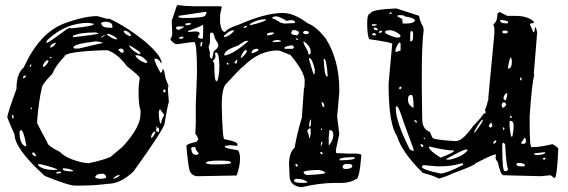

<svg xmlns="http://www.w3.org/2000/svg" viewBox="-20 -707 2307 780"><path d="M413.1 -630.9H424.8Q497.1 -596.7 568.4 -539.1Q636.7 -480.5 636.7 -450.2H634.8Q624 -468.8 612.3 -468.8H611.3Q607.4 -468.8 607.4 -463.9Q612.3 -446.3 631.8 -412.1H634.8Q637.7 -412.1 641.6 -425.8H643.6Q646.5 -424.8 653.3 -386.7L664.1 -359.4L662.1 -341.8L666 -293Q659.2 -271.5 648.4 -204.1Q642.6 -177.7 522.5 -10.7Q469.7 40 416 40Q363.3 46.9 308.6 46.9H283.2Q258.8 46.9 162.1 7.8Q39.1 -103.5 39.1 -161.1Q21.5 -199.2 9.8 -229.5Q9.8 -245.1 46.9 -345.7Q46.9 -408.2 76.2 -432.6Q138.7 -570.3 237.3 -610.4Q321.3 -641.6 375 -641.6ZM130.9 -215.8V-207Q146.5 -174.8 171.9 -128.9Q171.9 -115.2 223.6 -89.8Q248 -62.5 315.4 -46.9L339.8 -43.9Q396.5 -55.7 428.7 -69.3L477.5 -110.4Q552.7 -191.4 550.8 -246.1V-258.8Q543 -281.2 543 -330.1Q543 -365.2 547.9 -389.6Q547.9 -397.5 496.1 -437.5Q457 -490.2 416 -502.9H400.4Q242.2 -497.1 242.2 -477.5Q207 -442.4 192.4 -407.2Q149.4 -363.3 149.4 -347.7Q137.7 -297.9 130.9 -215.8ZM168.9 -537.1V-532.2Q175.8 -532.2 252 -588.9L262.7 -593.8L269.5 -591.8Q361.3 -600.6 361.3 -609.4V-610.4L339.8 -614.3Q246.1 -614.3 171.9 -543.9ZM278.3 -514.6V-513.7L281.2 -509.8H299.8L395.5 -532.2V-535.2L370.1 -539.1Q278.3 -528.3 278.3 -514.6ZM59.6 -173.8V-163.1Q61.5 -119.1 85 -112.3L86.9 -113.3V-115.2Q76.2 -178.7 64.5 -178.7ZM276.4 -561.5V-555.7Q380.9 -567.4 380.9 -571.3L370.1 -575.2H368.2Q304.7 -575.2 276.4 -561.5ZM390.6 -612.3Q395.5 -594.7 419.9 -594.7L434.6 -593.8L436.5 -594.7V-600.6Q436.5 -617.2 409.2 -619.1Q390.6 -617.2 390.6 -612.3ZM134.8 -40V-35.2Q154.3 -16.6 198.2 -16.6H212.9V-17.6Q206.1 -25.4 143.6 -40ZM367.2 9.8V12.7Q367.2 17.6 387.7 19.5Q411.1 18.6 411.1 12.7V9.8Q408.2 2.9 401.4 -1H389.6Q375 -1 367.2 9.8ZM625 -248Q627 -206.1 632.8 -205.1H634.8Q634.8 -219.7 646.5 -238.3V-241.2L631.8 -261.7H629.9Q626 -261.7 625 -248ZM530.3 -482.4V-480.5Q538.1 -463.9 570.3 -451.2H575.2L578.1 -455.1V-457Q556.6 -482.4 536.1 -482.4ZM504.9 -523.4V-521.5Q510.7 -504.9 543.9 -487.3H547.9L550.8 -491.2V-492.2Q544.9 -501 504.9 -523.4ZM416 -569.3 414.1 -567.4V-566.4Q439.5 -546.9 454.1 -546.9L455.1 -548.8V-550.8Q433.6 -569.3 416 -569.3ZM235.4 -23.4V-19.5Q235.4 -10.7 274.4 -10.7L276.4 -12.7V-14.6Q257.8 -23.4 235.4 -23.4ZM482.4 -580.1V-578.1Q495.1 -560.5 511.7 -560.5Q511.7 -575.2 488.3 -583H486.3ZM155.3 -443.4V-434.6H158.2Q176.8 -450.2 176.8 -460L175.8 -461.9H169.9Q160.2 -455.1 155.3 -443.4ZM460.9 -504.9Q469.7 -492.2 479.5 -492.2L482.4 -496.1V-498Q482.4 -509.8 470.7 -509.8Q460.9 -507.8 460.9 -504.9ZM592.8 -149.4 593.8 -147.5Q602.5 -147.5 611.3 -169.9V-171.9H607.4Q599.6 -171.9 592.8 -149.4ZM183.6 -513.7Q195.3 -513.7 206.1 -530.3V-534.2Q183.6 -527.3 183.6 -513.7ZM621.1 -172.9 626 -169.9Q627.9 -192.4 620.1 -188.5H618.2L616.2 -197.3L614.3 -172.9ZM440.4 18.6V19.5H442.4Q465.8 10.7 465.8 4.9L463.9 2.9Q444.3 9.8 440.4 18.6ZM110.4 -85V-83Q114.3 -76.2 121.1 -72.3H126Q126 -82 116.2 -87.9H114.3ZM208 -3.9V-2.9H225.6L228.5 -5.9L225.6 -9.8H221.7Q209 -9.8 208 -3.9ZM643.6 -340.8V-334L646.5 -330.1L652.3 -335V-340.8L648.4 -343.8H646.5ZM73.2 -388.7Q81.1 -388.7 85 -397.5V-400.4Q73.2 -400.4 73.2 -388.7ZM28.3 -238.3Q30.3 -224.6 33.2 -224.6L35.2 -226.6V-233.4L33.2 -241.2H32.2ZM392.6 -553.7V-552.7L406.2 -564.5L404.3 -565.4Q390.6 -557.6 392.6 -553.7ZM100.6 -434.6H101.6Q107.4 -436.5 107.4 -445.3H105.5Q100.6 -443.4 100.6 -434.6ZM103.5 -265.6V-263.7H107.4L110.4 -267.6V-270.5H108.4ZM182.6 -475.6V-470.7H185.5L189.5 -473.6V-475.6Z M702.1 -686.5Q736.3 -681.6 766.6 -681.6H877.9L880.9 -677.7Q874 -652.3 874 -638.7V-615.2Q878.9 -577.1 894.5 -577.1Q903.3 -591.8 949.2 -606.4Q1057.6 -654.3 1128.9 -654.3Q1174.8 -654.3 1228.5 -613.3Q1267.6 -597.7 1303.7 -549.8Q1358.4 -462.9 1358.4 -341.8V-331.1L1349.6 -233.4L1358.4 -162.1L1344.7 -98.6V-96.7L1345.7 -85L1397.5 -83H1419.9Q1442.4 -83 1448.2 -78.1Q1440.4 20.5 1426.8 20.5Q1401.4 36.1 1368.2 36.1H1340.8Q1278.3 36.1 1204.1 53.7Q1156.2 47.9 1156.2 5.9L1154.3 -41Q1154.3 -86.9 1176.8 -107.4Q1188.5 -171.9 1206.1 -228.5L1214.8 -348.6Q1217.8 -348.6 1217.8 -378.9Q1217.8 -414.1 1160.2 -483.4Q1117.2 -502 1108.4 -502Q1031.2 -502 966.8 -435.5Q961.9 -435.5 901.4 -369.1Q880.9 -353.5 880.9 -278.3Q883.8 -141.6 891.6 -141.6Q944.3 -131.8 944.3 -121.1V-114.3L915 -117.2L893.6 -114.3V-110.4Q893.6 -104.5 946.3 -96.7Q955.1 -86.9 955.1 -64.5V-62.5Q955.1 -31.2 941.4 5.9L784.2 8.8Q758.8 8.8 750 -14.6Q743.2 -42 737.3 -114.3Q737.3 -122.1 778.3 -130.9L785.2 -139.6V-141.6Q785.2 -148.4 773.4 -164.1L775.4 -206.1V-283.2L780.3 -408.2Q780.3 -536.1 768.6 -536.1H761.7L698.2 -527.3Q688.5 -527.3 672.9 -544.9V-549.8Q679.7 -558.6 679.7 -572.3L677.7 -622.1L698.2 -683.6ZM705.1 -642.6V-638.7Q705.1 -634.8 725.6 -633.8Q814.5 -633.8 814.5 -645.5L819.3 -654.3V-657.2H816.4V-659.2ZM1085.9 -633.8V-631.8Q1095.7 -631.8 1119.1 -615.2L1133.8 -611.3L1176.8 -613.3L1178.7 -615.2V-618.2Q1175.8 -625 1163.1 -625H1158.2L1144.5 -622.1Q1114.3 -640.6 1101.6 -640.6Q1088.9 -640.6 1085.9 -633.8ZM994.1 -608.4 997.1 -604.5Q1060.5 -620.1 1060.5 -627V-628.9H1058.6Q1026.4 -628.9 994.1 -609.4ZM732.4 -608.4 736.3 -604.5H739.3Q756.8 -606.4 756.8 -611.3L751 -613.3Q732.4 -613.3 732.4 -608.4ZM744.1 -577.1 770.5 -579.1H775.4Q788.1 -579.1 791 -572.3V-568.4Q784.2 -561.5 784.2 -554.7Q792 -549.8 800.8 -549.8Q804.7 -549.8 804.7 -554.7L805.7 -599.6L804.7 -604.5H800.8Q791 -597.7 746.1 -582L744.1 -581.1ZM969.7 -595.7 971.7 -594.7V-592.8Q983.4 -596.7 983.4 -599.6V-601.6H980.5Q969.7 -599.6 969.7 -595.7ZM695.3 -594.7V-592.8Q695.3 -588.9 703.1 -585.9Q711.9 -585.9 727.5 -597.7V-599.6H705.1Q695.3 -598.6 695.3 -594.7ZM1163.1 -572.3Q1163.1 -565.4 1187.5 -563.5Q1194.3 -569.3 1194.3 -575.2Q1194.3 -582 1171.9 -585.9Q1163.1 -581.1 1163.1 -572.3ZM889.6 -561.5V-556.6Q909.2 -556.6 930.7 -581.1V-582L928.7 -584H927.7Q913.1 -584 889.6 -561.5ZM1210.9 -575.2Q1212.9 -568.4 1221.7 -568.4H1229.5L1235.4 -574.2V-575.2Q1233.4 -581.1 1221.7 -581.1H1215.8ZM1064.5 -567.4V-563.5H1071.3Q1091.8 -566.4 1091.8 -572.3V-575.2H1083Q1064.5 -573.2 1064.5 -567.4ZM835 -574.2 833 -565.4V-541Q833 -526.4 828.1 -520.5V-512.7L833 -493.2L832 -483.4Q832 -472.7 839.8 -467.8Q842.8 -467.8 848.6 -499Q867.2 -512.7 867.2 -522.5Q867.2 -529.3 852.5 -551.8Q848.6 -574.2 841.8 -574.2ZM707 -551.8V-549.8H720.7L725.6 -554.7V-556.6L718.8 -558.6Q707 -555.7 707 -551.8ZM1183.6 -551.8 1181.6 -549.8V-547.9L1187.5 -544.9H1188.5L1192.4 -547.9ZM1087.9 -538.1 1089.8 -536.1H1091.8Q1122.1 -536.1 1122.1 -541L1110.4 -544.9Q1087.9 -543 1087.9 -538.1ZM891.6 -485.4V-481.4Q925.8 -485.4 989.3 -540V-541H980.5Q973.6 -541 948.2 -522.5Q891.6 -502.9 891.6 -485.4ZM1212.9 -538.1V-534.2Q1212.9 -529.3 1231.4 -497.1Q1231.4 -485.4 1236.3 -485.4L1242.2 -490.2V-497.1Q1242.2 -517.6 1215.8 -538.1ZM793.9 -522.5 795.9 -517.6H798.8L802.7 -536.1H798.8Q794.9 -536.1 793.9 -522.5ZM1135.7 -512.7V-508.8H1169.9L1173.8 -512.7V-517.6L1168 -522.5H1161.1Q1135.7 -517.6 1135.7 -512.7ZM1001 -490.2Q1030.3 -497.1 1030.3 -505.9L1026.4 -508.8H1023.4Q1003.9 -508.8 1001 -490.2ZM958 -474.6V-472.7H961.9Q983.4 -491.2 983.4 -502H980.5V-503.9Q968.8 -503.9 958 -474.6ZM853.5 -488.3 855.5 -479.5Q855.5 -468.8 843.8 -459Q850.6 -452.1 850.6 -445.3Q850.6 -377 859.4 -377H862.3Q871.1 -399.4 871.1 -440.4Q870.1 -491.2 859.4 -493.2H857.4Q853.5 -493.2 853.5 -488.3ZM1235.4 -471.7V-465.8Q1252.9 -404.3 1255.9 -403.3L1258.8 -413.1V-424.8Q1248 -471.7 1235.4 -471.7ZM1294.9 -467.8Q1297.9 -396.5 1308.6 -396.5H1311.5Q1306.6 -467.8 1296.9 -467.8ZM932.6 -454.1V-452.1L935.5 -449.2H941.4L944.3 -464.8H941.4ZM900.4 -449.2 903.3 -444.3 908.2 -445.3V-449.2L905.3 -452.1H903.3ZM1286.1 -292V-290L1291 -273.4H1297.9Q1296.9 -292 1286.1 -292ZM1235.4 -194.3 1236.3 -192.4H1238.3Q1243.2 -193.4 1243.2 -206.1V-221.7H1242.2Q1238.3 -221.7 1235.4 -194.3ZM1228.5 -171.9Q1235.4 -162.1 1235.4 -146.5H1238.3L1242.2 -162.1V-185.5Q1228.5 -185.5 1228.5 -171.9ZM1284.2 -184.6V-178.7H1288.1V-184.6ZM1318.4 -178.7 1315.4 -150.4V-117.2H1317.4Q1334 -138.7 1334 -157.2V-158.2Q1334 -178.7 1318.4 -178.7ZM1283.2 -114.3V-112.3H1284.2L1290 -127.9V-130.9H1288.1Q1283.2 -130.9 1283.2 -114.3ZM756.8 -105.5V-103.5Q758.8 -78.1 775.4 -78.1H782.2L787.1 -83V-85Q773.4 -98.6 773.4 -109.4H759.8ZM1281.2 -89.8V-85L1286.1 -80.1H1288.1L1291 -83V-85L1286.1 -89.8ZM1359.4 -59.6V-55.7Q1420.9 -56.6 1420.9 -64.5V-68.4H1402.3Q1359.4 -66.4 1359.4 -59.6ZM816.4 -45.9Q816.4 -39.1 852.5 -39.1Q918.9 -39.1 918.9 -45.9Q918.9 -54.7 874 -54.7Q821.3 -54.7 816.4 -45.9ZM1180.7 -42V-34.2L1183.6 -30.3H1187.5L1190.4 -34.2V-35.2L1183.6 -42ZM1372.1 -32.2V-27.3Q1374 -20.5 1383.8 -20.5Q1406.2 -20.5 1411.1 -30.3V-34.2Q1408.2 -41 1395.5 -41H1388.7Q1375 -41 1372.1 -32.2ZM1212.9 -6.8Q1217.8 3.9 1228.5 3.9Q1301.8 1 1301.8 -4.9Q1292 -16.6 1267.6 -16.6Q1212.9 -14.6 1212.9 -6.8ZM1174.8 24.4V27.3Q1174.8 36.1 1210.9 36.1H1217.8L1229.5 34.2V33.2Q1214.8 19.5 1185.5 19.5H1180.7Z M1589.8 -672.9 1682.6 -642.6Q1685.5 -620.1 1699.2 -597.7L1701.2 -584Q1689.5 -501 1695.3 -222.7Q1695.3 -182.6 1726.6 -170.9L1736.3 -148.4Q1736.3 -139.6 1827.1 -133.8H1832Q1859.4 -133.8 1902.3 -195.3Q1936.5 -229.5 1945.3 -246.1H1952.1V-254.9L1950.2 -261.7Q1957 -273.4 1961.9 -297.9L1963.9 -298.8V-311.5L1988.3 -569.3V-592.8L1984.4 -606.4V-608.4Q2000 -619.1 2000 -642.6Q2000 -655.3 2009.8 -658.2L2041 -642.6H2071.3Q2125 -642.6 2148.4 -619.1V-613.3Q2132.8 -612.3 2132.8 -608.4L2146.5 -576.2H2150.4Q2152.3 -596.7 2155.3 -596.7Q2160.2 -589.8 2162.1 -574.2L2148.4 -405.3L2150.4 -403.3V-401.4Q2141.6 -375 2131.8 -237.3V-198.2Q2131.8 -109.4 2139.6 -109.4H2145.5Q2172.9 -109.4 2223.6 -121.1Q2231.4 -120.1 2248 -104.5Q2243.2 16.6 2232.4 16.6L2216.8 4.9L2175.8 8.8L2025.4 4.9Q2013.7 4.9 2002 -49.8Q1993.2 -57.6 1993.2 -66.4L1995.1 -79.1H1991.2Q1980.5 -79.1 1911.1 -43Q1907.2 -34.2 1817.4 -2Q1794.9 9.8 1762.7 18.6Q1742.2 6.8 1697.3 -4.9Q1612.3 -88.9 1592.8 -154.3Q1558.6 -203.1 1558.6 -367.2L1573.2 -526.4V-529.3Q1573.2 -534.2 1480.5 -547.9Q1471.7 -560.5 1471.7 -615.2Q1471.7 -652.3 1485.4 -652.3Q1485.4 -668 1589.8 -672.9ZM1562.5 -654.3V-650.4H1571.3V-654.3L1567.4 -657.2H1566.4ZM1593.8 -643.6V-642.6Q1593.8 -638.7 1614.3 -629.9Q1614.3 -611.3 1617.2 -611.3H1626Q1660.2 -611.3 1665 -622.1V-625Q1665 -633.8 1624 -640.6Q1624 -644.5 1608.4 -645.5H1601.6ZM1491.2 -608.4V-604.5L1494.1 -601.6H1498L1509.8 -604.5V-608.4ZM1498 -594.7V-590.8Q1500 -584 1512.7 -584L1514.6 -585.9V-587.9L1507.8 -594.7ZM2011.7 -626Q2011.7 -612.3 2032.2 -612.3H2041L2043.9 -615.2V-617.2Q2043.9 -624 2013.7 -626ZM1543.9 -577.1Q1543.9 -568.4 1587.9 -554.7H1601.6Q1605.5 -554.7 1607.4 -563.5Q1591.8 -579.1 1569.3 -584H1559.6Q1545.9 -584 1543.9 -577.1ZM1519.5 -579.1V-575.2L1521.5 -574.2V-572.3Q1532.2 -575.2 1532.2 -579.1V-582H1526.4ZM1646.5 -567.4V-541L1649.4 -538.1Q1658.2 -542 1658.2 -554.7V-570.3Q1658.2 -579.1 1653.3 -581.1H1651.4Q1646.5 -579.1 1646.5 -567.4ZM1491.2 -567.4 1494.1 -563.5H1504.9L1507.8 -567.4L1502.9 -572.3H1496.1ZM2020.5 -578.1V-576.2Q2022.5 -571.3 2030.3 -571.3H2032.2Q2041 -571.3 2043 -576.2V-578.1Q2041 -583 2029.3 -583H2025.4ZM1586.9 -506.8V-495.1L1607.4 -502V-531.2L1603.5 -534.2Q1597.7 -534.2 1586.9 -506.8ZM2043.9 -434.6V-428.7H2045.9Q2059.6 -428.7 2059.6 -460Q2057.6 -473.6 2054.7 -473.6Q2050.8 -473.6 2043.9 -434.6ZM2093.8 -391.6 2091.8 -386.7Q2094.7 -379.9 2097.7 -379.9H2098.6V-391.6ZM1605.5 -355.5 1601.6 -350.6V-346.7L1605.5 -343.8L1610.4 -348.6V-353.5ZM2025.4 -305.7 2032.2 -298.8Q2038.1 -300.8 2041 -326.2L2039.1 -328.1H2037.1Q2025.4 -320.3 2025.4 -305.7ZM1637.7 -307.6V-298.8Q1637.7 -282.2 1656.2 -270.5H1660.2V-271.5Q1660.2 -321.3 1651.4 -321.3H1646.5Q1637.7 -317.4 1637.7 -307.6ZM2018.6 -285.2V-273.4L2023.4 -268.6Q2031.2 -272.5 2036.1 -280.3V-285.2L2030.3 -291H2023.4ZM1587.9 -271.5V-266.6Q1587.9 -212.9 1644.5 -100.6Q1653.3 -93.8 1660.2 -93.8V-100.6L1620.1 -210Q1600.6 -272.5 1592.8 -275.4H1591.8ZM2050.8 -232.4V-230.5L2054.7 -227.5L2059.6 -230.5L2057.6 -236.3H2054.7ZM1906.2 -170.9 1907.2 -168.9H1909.2Q1941.4 -210.9 1941.4 -218.8V-220.7H1938.5Q1922.9 -204.1 1906.2 -170.9ZM1663.1 -218.8V-216.8Q1667 -209 1673.8 -209V-210Q1673.8 -218.8 1663.1 -218.8ZM2050.8 -215.8 2049.8 -207Q2049.8 -182.6 2056.6 -152.3H2061.5Q2066.4 -174.8 2066.4 -191.4V-200.2Q2066.4 -215.8 2052.7 -215.8ZM1974.6 -209Q1965.8 -199.2 1965.8 -193.4L1972.7 -188.5H1974.6L1979.5 -193.4V-203.1ZM2023.4 -189.5V-179.7H2025.4L2029.3 -182.6V-186.5L2025.4 -189.5ZM1701.2 -148.4V-145.5L1704.1 -141.6H1706.1V-145.5L1702.1 -148.4ZM2111.3 -147.5 2097.7 -127.9V-123H2111.3L2116.2 -127.9V-133.8Q2116.2 -145.5 2111.3 -147.5ZM1984.4 -125V-123H1988.3L1996.1 -131.8V-136.7Q1984.4 -136.7 1984.4 -125ZM2020.5 -123V-107.4Q2020.5 -11.7 2030.3 -11.7H2036.1Q2043.9 -14.6 2043.9 -20.5Q2036.1 -38.1 2032.2 -120.1L2025.4 -127.9ZM1688.5 -121.1V-116.2Q1692.4 -109.4 1699.2 -109.4V-116.2L1694.3 -121.1ZM1722.7 -111.3V-109.4Q1722.7 -95.7 1770.5 -66.4Q1824.2 -87.9 1824.2 -93.8V-95.7Q1790 -95.7 1726.6 -111.3ZM1793 -61.5V-58.6H1808.6Q1860.4 -71.3 1878.9 -95.7V-99.6H1872.1Q1863.3 -99.6 1793 -61.5ZM2150.4 -84V-79.1L2159.2 -77.1H2164.1Q2194.3 -79.1 2194.3 -86.9V-88.9H2193.4ZM2186.5 -65.4V-58.6H2193.4L2196.3 -61.5V-63.5Q2196.3 -66.4 2191.4 -66.4ZM2078.1 -41V-38.1Q2081.1 -31.2 2093.8 -31.2H2109.4L2112.3 -34.2V-36.1Q2112.3 -42 2093.8 -44.9H2082ZM1767.6 -31.2H1755.9L1701.2 -36.1H1699.2L1694.3 -31.2V-29.3Q1694.3 -17.6 1769.5 -2Q1792 -2 1859.4 -36.1L1861.3 -38.1V-43H1852.5Q1814.5 -31.2 1767.6 -31.2Z"/></svg>

Font: Love Ya Like A Sister
Style: Regular
Weight: 400
Designer: Kimberly Geswein
Foundry: Kimberly Geswein
Version: Version 1.002 2007